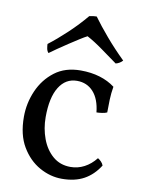

<svg xmlns="http://www.w3.org/2000/svg" viewBox="-82 -766 611 831"><g transform="rotate(10 223.5 -350.0)"><path d="M412 -78Q385 -35 345 -13Q305 9 248 9Q197 9 149.5 -17.5Q102 -44 71 -96Q40 -148 40 -227Q40 -287 64 -342Q88 -397 134 -432Q180 -467 248 -467Q294 -467 332 -455.5Q370 -444 399 -422Q394 -393 393 -364.5Q392 -336 392 -308Q384 -304 370 -302Q356 -300 346 -300Q340 -358 312 -389Q284 -420 240 -420Q190 -420 161.5 -374Q133 -328 133 -242Q133 -192 149.5 -147.5Q166 -103 198 -75.5Q230 -48 276 -48Q308 -48 336.5 -63Q365 -78 387 -106Q394 -102 401.5 -94.5Q409 -87 412 -78ZM97 -517Q90 -524 88 -536Q86 -548 86 -555Q124 -584 166.5 -624Q209 -664 243 -705Q251 -707 260 -708Q269 -709 275 -709Q302 -672 339 -628.5Q376 -585 421 -541Q416 -535 408 -530Q400 -525 391 -523Q359 -546 321 -573.5Q283 -601 251 -618Q239 -612 218.5 -599Q198 -586 174.5 -570.5Q151 -555 130 -540.5Q109 -526 97 -517Z"/></g></svg>

Font: Vollkorn
Style: Regular
Weight: 400
Designer: Friedrich Althausen
Foundry: Friedrich Althausen
Version: Version 4.104